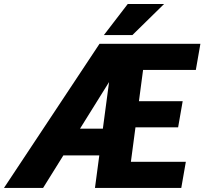

<svg xmlns="http://www.w3.org/2000/svg" viewBox="-67 -927 1009 947"><path d="M535.2 -625.5 145.5 0H-47.4L423.8 -710.9H527.3ZM515.6 -292.5 492.2 -160.6H135.3L158.2 -292.5ZM849.6 -128.9 827.1 0H479L502 -128.9ZM655.8 -710.9 561.5 0H401.4L496.1 -710.9ZM834 -427.7 811.5 -298.8H511.7L534.2 -427.7ZM921.4 -710.9 898.9 -582H551.3L573.7 -710.9ZM445.3 -753.9 563 -907.2H742.2L585.9 -753.9Z"/></svg>

Font: Roboto Black
Style: Italic
Weight: 900
Italic angle: -12°
Designer: Christian Robertson
Foundry: Google
Version: Version 3.0; 2020